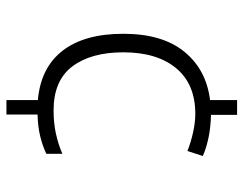

<svg xmlns="http://www.w3.org/2000/svg" viewBox="-102 -662 774 611"><g transform="rotate(90 285.5 -357.0)"><path d="M346 -641Q384 -640 416.5 -633.5Q449 -627 477 -615L461 -566Q433 -577 401.5 -584Q370 -591 343 -591Q248 -591 197.5 -530Q147 -469 147 -362Q147 -259 192 -199.5Q237 -140 332 -140Q372 -140 406 -147.5Q440 -155 470 -168V-117Q445 -105 414.5 -97.5Q384 -90 345 -89V10H299V-90Q196 -99 142 -168.5Q88 -238 88 -362Q88 -486 145 -556Q202 -626 299 -638V-724H346Z"/></g></svg>

Font: Noto Sans Lao UI Light
Style: Regular
Weight: 300
Designer: Monotype Design Team
Foundry: Monotype Imaging Inc.
Version: Version 2.000; ttfautohint (v1.8.4.7-5d5b)